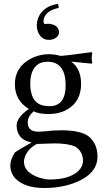

<svg xmlns="http://www.w3.org/2000/svg" viewBox="-20 -713 539 971"><path d="M228 -511.2Q187.5 -511.2 171.4 -553.7Q166 -568.8 166 -584Q166.5 -621.6 189 -649.9Q218.8 -685.5 272 -692.9Q276.9 -687 276.9 -672.9Q213.4 -659.7 201.7 -618.2Q200.2 -611.3 200.2 -606Q200.2 -592.3 207 -591.8Q209 -591.8 214.8 -592.3Q223.6 -592.8 229 -592.8Q274.9 -587.4 278.8 -551.8Q278.8 -528.8 253.9 -516.6Q241.7 -511.2 228 -511.2ZM101.1 104Q101.1 159.7 178.2 185.1Q208.5 194.8 231.9 194.8Q331.1 194.8 377 150.9Q399.4 128.4 399.9 101.1Q398.9 52.2 360.8 28.8Q325.7 12.2 254.9 12.2Q249.5 12.2 225.6 13.2Q183.6 15.1 166 15.1Q120.1 40 105.5 81.5Q101.1 93.8 101.1 104ZM390.1 -289.1Q390.1 -199.7 319.8 -159.2Q279.3 -136.2 224.1 -136.2Q176.8 -136.7 149.9 -149.9Q120.1 -123.5 120.1 -94.2Q120.1 -50.8 165 -47.4Q171.4 -46.9 178.2 -46.9Q181.2 -46.9 207 -48.8Q245.1 -53.7 290 -54.2Q392.1 -53.7 431.2 -21Q472.7 15.6 473.1 78.1Q473.1 164.6 363.8 209Q292.5 237.8 204.1 237.8Q106 237.8 59.1 190.9Q32.2 162.6 32.2 124Q32.7 92.8 55.2 58.1Q67.4 48.3 136.7 9.3Q138.7 8.3 140.1 7.3Q73.2 -4.4 64.9 -64.9Q64 -72.3 64 -79.1Q64.9 -119.6 126 -162.1Q55.7 -204.1 55.2 -287.1Q55.2 -371.6 132.3 -414.6Q176.3 -438.5 225.1 -439Q259.3 -438.5 286.1 -430.2Q315.4 -431.6 416 -445.8Q431.6 -447.8 443.8 -449.2L446.8 -445.8Q443.8 -431.6 443.8 -419.9Q443.8 -406.7 446.8 -394L443.8 -391.1Q350.1 -400.9 339.8 -401.4Q389.6 -366.7 390.1 -289.1ZM312 -284.2Q310.5 -399.9 221.2 -400.9Q152.3 -400.9 136.7 -329.1Q133.3 -311.5 132.8 -292Q132.8 -190.9 203.6 -178.2Q215.8 -176.3 229 -175.8Q303.2 -175.8 311 -259.8Q312 -272 312 -284.2Z"/></svg>

Font: Linux Biolinum O
Style: Regular
Weight: 400
Designer: Philipp H. Poll
Foundry: Philipp H. Poll
Version: Version 1.0.4